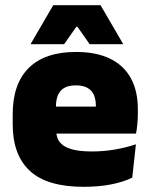

<svg xmlns="http://www.w3.org/2000/svg" viewBox="-20 -708 580 741"><path d="M303 13Q161.5 13 95.2 -48.5Q29 -110 29 -228.5V-267Q29 -384.5 91.2 -446Q153.5 -507.5 273 -507.5Q352.5 -507.5 405.5 -481.2Q458.5 -455 485.2 -405.8Q512 -356.5 512 -287V-271.5Q512 -251.5 510.2 -230.8Q508.5 -210 505 -192.5H346.5Q348.5 -223 349.2 -250Q350 -277 350 -298.5Q350 -324.5 342 -342.2Q334 -360 317 -369.2Q300 -378.5 273 -378.5Q232.5 -378.5 214.2 -357.5Q196 -336.5 196 -298V-253.5L197 -234.5V-203.5Q197 -188 202.5 -173.5Q208 -159 222.8 -147.8Q237.5 -136.5 264.8 -130Q292 -123.5 335.5 -123.5Q380 -123.5 422.5 -130.8Q465 -138 504.5 -151L490.5 -22.5Q456 -5.5 408.2 3.8Q360.5 13 303 13ZM122.5 -192.5V-296.5H469.5V-192.5ZM185.5 -688H368L454.5 -539.5V-537.5H326L279 -604.5H274.5L227.5 -537.5H99V-539.5Z"/></svg>

Font: Anek Bangla ExtraBold
Style: Regular
Weight: 800
Designer: Sulekha Rajkumar (Bangla), Yesha Goshar (Latin)
Foundry: Ek Type
Version: Version 1.003